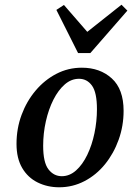

<svg xmlns="http://www.w3.org/2000/svg" viewBox="-20 -780 560 814"><path d="M231 14Q181 14 139.5 -6.5Q98 -27 74 -68Q50 -109 50 -170Q50 -235 71.5 -293Q93 -351 131 -396Q169 -441 219 -467Q269 -493 327 -493Q404 -493 454 -447.5Q504 -402 504 -310Q504 -246 483 -187.5Q462 -129 425 -83.5Q388 -38 338 -12Q288 14 231 14ZM242 -33Q275 -33 302.5 -57.5Q330 -82 350 -123.5Q370 -165 380.5 -215.5Q391 -266 391 -317Q391 -388 370 -417Q349 -446 315 -446Q282 -446 254.5 -422Q227 -398 206.5 -357.5Q186 -317 174.5 -266Q163 -215 163 -162Q163 -91 185.5 -62Q208 -33 242 -33ZM251 -759 350 -645 495 -760 520 -735 363 -555H311L219 -738Z"/></svg>

Font: Source Serif Pro SemiBold
Style: Italic
Weight: 600
Italic angle: -12°
Designer: Frank Grießhammer
Foundry: Adobe Systems Incorporated
Version: Version 3.001;hotconv 1.0.111;makeotfexe 2.5.65597